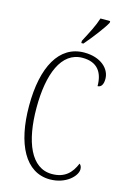

<svg xmlns="http://www.w3.org/2000/svg" viewBox="-139 -997 719 1072"><g transform="rotate(15 221.0 -460.5)"><path d="M235 -784V-771H247C287 -817 340 -886 359 -921V-931H303C289 -886 265 -841 235 -784ZM262 10C355 10 413 -50 413 -88C413 -103 408 -112 400 -118C377 -62 340 -22 265 -22C144 -22 87 -162 87 -358C87 -553 142 -693 264 -693C350 -693 385 -641 385 -562C405 -562 417 -579 417 -612C417 -671 361 -724 266 -724C121 -724 44 -582 44 -358C44 -137 120 10 262 10Z"/></g></svg>

Font: Noto Serif Armenian ExtraCondensed ExtraLight
Style: Regular
Weight: 200
Width: 2
Designer: Monotype Design Team
Foundry: Monotype Imaging Inc.
Version: Version 2.008